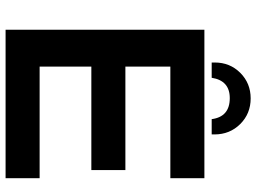

<svg xmlns="http://www.w3.org/2000/svg" viewBox="-138 -802 940 705"><g transform="rotate(90 332.5 -450.0)"><path d="M89.8 0V-730H634.8V-605H225.1V-439.9H605V-314.9H225.1V-125H634.8V0ZM341.8 -899.9Q397.9 -899.9 436 -861.6Q474.1 -823.2 474.1 -767.1V-756.8H418Q409.2 -823.2 340.8 -823.2Q276.4 -823.2 266.1 -756.8H210V-768.1Q210 -823.7 248 -861.8Q286.1 -899.9 341.8 -899.9Z"/></g></svg>

Font: Miedinger*
Style: Bold
Weight: 700
Version: Version 001.000